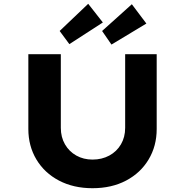

<svg xmlns="http://www.w3.org/2000/svg" viewBox="-20 -986 975 1012"><path d="M467.6 6Q367.5 6 290.9 -34.2Q214.4 -74.4 171.9 -145.4Q129.4 -216.4 129.4 -306V-700.4H300.6V-312Q300.6 -263.1 322.5 -225.2Q344.4 -187.3 382.2 -166.1Q420.1 -144.9 467.6 -144.9Q517 -144.9 556.2 -166.1Q595.3 -187.3 617.5 -225.2Q639.7 -263.1 639.7 -312V-700.4H805.9V-306Q805.9 -216.4 763.3 -145.4Q720.8 -74.4 644.6 -34.2Q568.4 6 467.6 6ZM345.6 -753.4 294.4 -822.7 444.9 -966 522.1 -867.6ZM567.5 -751.1 518.1 -822.7 674.9 -963.7 751.5 -861.9Z"/></svg>

Font: Lexend Giga
Style: Regular
Weight: 400
Designer: Bonnie Shaver-Troup, Thomas Jockin
Foundry: Lexend
Version: Version 1.007